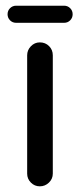

<svg xmlns="http://www.w3.org/2000/svg" viewBox="-20 -654 283 680"><path d="M6.8 -603.5Q6.8 -616.2 15.6 -625Q24.4 -633.8 37.1 -633.8H207Q219.7 -633.8 228.5 -625Q237.3 -616.2 237.3 -603.5Q237.3 -590.8 228.5 -582Q219.7 -573.2 207 -573.2H37.1Q24.4 -573.2 15.6 -582Q6.8 -590.8 6.8 -603.5ZM76.2 -39.1V-458Q76.2 -476.6 89.4 -490.2Q102.5 -503.9 121.1 -503.9Q140.6 -503.9 153.8 -490.7Q167 -477.5 167 -458V-39.1Q167 -20.5 153.3 -7.3Q139.6 5.9 121.1 5.9Q102.5 5.9 89.4 -7.3Q76.2 -20.5 76.2 -39.1Z"/></svg>

Font: KTXP_ComRound
Style: Medium
Weight: 500
Version: Version 1.01;May 16, 2022;FontCreator 13.0.0.2683 64-bit